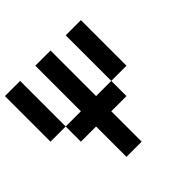

<svg xmlns="http://www.w3.org/2000/svg" viewBox="-184 -684 1117 1117"><g transform="rotate(-45 375.0 -125.0)"><path d="M625 -125H500V-500H625ZM125 -125H0V-500H125V-125H250V-500H375V-125H500V0H375V250H250V0H125Z"/></g></svg>

Font: Tiny5
Style: Regular
Weight: 400
Designer: Stefan Schmidt
Foundry: Made with Bits'n'Picas by Kreative Software
Version: Version 1.002; ttfautohint (v1.8.4.7-5d5b)